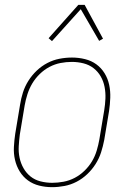

<svg xmlns="http://www.w3.org/2000/svg" viewBox="-20 -766 540 794"><path d="M195 8Q168 8 142 1.5Q116 -5 95.5 -20Q75 -35 61.5 -57Q48 -79 42 -105Q36 -131 37.5 -158.5Q39 -186 43 -213L63 -333Q67 -359 75 -384Q83 -409 97.5 -432Q112 -455 132 -474Q152 -493 176 -505.5Q200 -518 226 -523Q252 -528 278 -528Q305 -528 331.5 -521.5Q358 -515 378.5 -500Q399 -485 412.5 -463Q426 -441 431.5 -415Q437 -389 436 -361.5Q435 -334 431 -307L411 -187Q406 -161 398 -136Q390 -111 375.5 -88Q361 -65 341 -46Q321 -27 297 -14.5Q273 -2 247 3Q221 8 195 8ZM196 -10Q219 -10 243 -14.5Q267 -19 289 -30.5Q311 -42 329.5 -60Q348 -78 360.5 -99Q373 -120 380 -143.5Q387 -167 391 -190L411 -310Q415 -334 416 -358.5Q417 -383 412.5 -406.5Q408 -430 396.5 -450Q385 -470 367 -484Q349 -498 325.5 -504Q302 -510 277 -510Q254 -510 230.5 -505.5Q207 -501 185 -489.5Q163 -478 144.5 -460Q126 -442 113.5 -421Q101 -400 93.5 -376.5Q86 -353 82 -330L62 -210Q59 -186 57.5 -161.5Q56 -137 61 -113.5Q66 -90 77.5 -70Q89 -50 106.5 -36Q124 -22 147.5 -16Q171 -10 196 -10ZM195 -596 181 -608 304 -746H330L406 -606L390 -597L314 -728Z"/></svg>

Font: Iosevka Thin
Style: Italic
Weight: 100
Italic angle: -9°
Monospace: yes
Designer: Belleve Invis
Foundry: Belleve Invis
Version: Version 32.5.0; ttfautohint (v1.8.4)